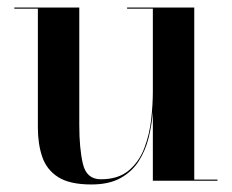

<svg xmlns="http://www.w3.org/2000/svg" viewBox="-20 -480 615 510"><path d="M496 -3H557.6V0H386V-182.8Q383.4 -148.9 375 -114.8Q366.6 -80.8 348.8 -52.5Q330.9 -24.2 300.3 -7.1Q269.8 10 222.6 10Q165.1 10 134.4 -9.6Q103.8 -29.2 92.2 -63.4Q80.6 -97.5 80.6 -141V-457H18V-460H190.6V-148Q190.6 -85 200.3 -44.4Q210 -3.8 247.8 -3.8Q294.1 -3.8 321.8 -27Q349.5 -50.2 363.3 -86.5Q377.1 -122.8 381.6 -162.9Q386 -203.1 386 -237V-457H317.6V-460H496Z"/></svg>

Font: Bodoni* 72 Medium
Style: Regular
Weight: 500
Version: Version 1.002; ttfautohint (v0.97) -l 8 -r 50 -G 200 -x 14 -